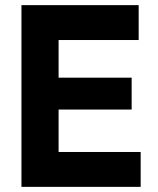

<svg xmlns="http://www.w3.org/2000/svg" viewBox="-20 -727 614 747"><path d="M63.5 -707H519.5V-571.3H208V-424.8H492.2V-300.8H208V-135.7H527.3V0H63.5Z"/></svg>

Font: Wanted Sans
Style: Bold
Weight: 700
Designer: Original Design by Kil Hyung-jin and Kang Hanbin, Wanted Lab, Inc; Hangeul from Source Han Sans by Jang Soo-young and Ka
Foundry: Wanted Lab, Inc.
Version: Version 1.000